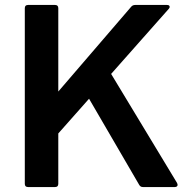

<svg xmlns="http://www.w3.org/2000/svg" viewBox="-20 -754 765 774"><path d="M93 0Q80 0 80 -13V-721Q80 -734 93 -734H202Q215 -734 215 -721V-385L509 -727Q515 -734 525 -734H653Q664 -734 664 -726Q664 -722 660 -718L428 -456L694 -16Q696 -10 696 -9Q696 -5 693 -2.5Q690 0 685 0H556Q546 0 541 -9L339 -356L215 -216V-13Q215 0 202 0Z"/></svg>

Font: LINE Seed Sans TH App
Style: Bold
Weight: 700
Designer: Dalton Maag Ltd | Thai characters by Cadson Demak Co.,Ltd.
Foundry: Dalton Maag Ltd
Version: Version 1.003